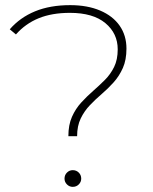

<svg xmlns="http://www.w3.org/2000/svg" viewBox="-20 -724 597 747"><path d="M246 -194Q246 -238 260 -269.5Q274 -301 296 -325Q318 -349 342 -370Q366 -391 388 -413Q410 -435 424 -463.5Q438 -492 438 -532Q438 -594 390 -634Q342 -674 252 -674Q182 -674 130.5 -653Q79 -632 42 -590L18 -610Q58 -656 116.5 -680Q175 -704 253 -704Q320 -704 369.5 -683Q419 -662 445.5 -624Q472 -586 472 -535Q472 -491 458 -459.5Q444 -428 422 -403.5Q400 -379 376 -358.5Q352 -338 330 -315Q308 -292 294 -263Q280 -234 280 -194ZM263 3Q250 3 240.5 -6.5Q231 -16 231 -29Q231 -43 240.5 -52.5Q250 -62 263 -62Q277 -62 286.5 -52.5Q296 -43 296 -29Q296 -16 286.5 -6.5Q277 3 263 3Z"/></svg>

Font: Montserrat Thin ExtraLight
Style: Regular
Weight: 250
Version: Version 9.000